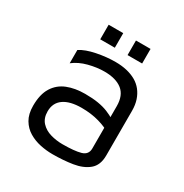

<svg xmlns="http://www.w3.org/2000/svg" viewBox="-155 -765 863 901"><g transform="rotate(30 277.0 -314.0)"><path d="M252 15Q219 15 185.5 8Q152 1 123.5 -16Q95 -33 77.5 -62.5Q60 -92 60 -137Q60 -199 83.5 -236.5Q107 -274 148.5 -290.5Q190 -307 244 -307Q285 -307 315 -302Q345 -297 368.5 -287.5Q392 -278 411 -266L425 -200Q402 -217 358.5 -229.5Q315 -242 263 -242Q200 -242 166 -218Q132 -194 132 -148Q132 -111 152.5 -89Q173 -67 204.5 -58Q236 -49 269 -49Q334 -49 367.5 -58.5Q401 -68 401 -102V-331Q401 -389 367 -416Q333 -443 270 -443Q230 -443 185.5 -431.5Q141 -420 109 -395V-467Q140 -487 192 -497.5Q244 -508 293 -508Q326 -508 354 -501.5Q382 -495 404 -482.5Q426 -470 441.5 -450.5Q457 -431 465.5 -405.5Q474 -380 474 -348V-106Q474 -53 442.5 -27Q411 -1 360.5 7Q310 15 252 15ZM325 -564V-643H404V-564ZM177 -564V-643H256V-564Z"/></g></svg>

Font: Maven Pro
Style: Regular
Weight: 400
Designer: Joe Prince
Foundry: Joe Prince
Version: Version 2.103